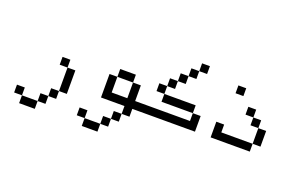

<svg xmlns="http://www.w3.org/2000/svg" viewBox="-94 -1033 2187 1440"><g transform="rotate(20 1000.0 -313.0)"><path d="M125 0V62.5H250V0ZM125 0V-62.5H62.5V0ZM250 0H312.5V-62.5H250ZM312.5 -62.5H375V-125H312.5ZM375 -125H437.5V-312.5H375ZM375 -312.5V-375H312.5V-312.5Z M1000 -187.5V-250H937.5Q937.5 -250 937.5 -375H875Q875 -375 875 -250H750Q750 -250 750 -375H687.5V-187.5H875V-125H812.5V-62.5H750V0H625V62.5H750V0H812.5V-62.5H875V-125H937.5V-187.5ZM625 0V-62.5H562.5V0ZM750 -375H875V-437.5H750Z M1375 -625V-687.5H1312.5V-625H1250V-562.5H1187.5V-500H1125V-437.5H1062.5V-375H1125V-312.5H1375V-250H1000V-187.5H1437.5Q1437.5 -187.5 1437.5 -312.5H1375V-375H1125V-437.5H1187.5V-500H1250V-562.5H1312.5V-625Z M1687.5 -562.5V-625H1625V-562.5ZM1562.5 -312.5Q1562.5 -312.5 1562.5 -187.5H1875V-250H1625V-312.5ZM1875 -250H1937.5Q1937.5 -250 1937.5 -375H1875Q1875 -375 1875 -250ZM1875 -375V-437.5H1812.5V-375ZM1812.5 -437.5V-500H1750V-437.5Z"/></g></svg>

Font: Unifont
Style: Regular
Weight: 500
Version: Version 15.1.04